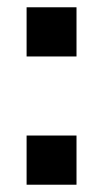

<svg xmlns="http://www.w3.org/2000/svg" viewBox="-20 -507 283 527"><path d="M53 -487H190V-352H53ZM53 0V-135H190V0Z"/></svg>

Font: SUSE Thin SemiBold
Style: Regular
Weight: 600
Version: Version 1.000